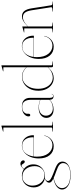

<svg xmlns="http://www.w3.org/2000/svg" viewBox="821 -1584 1010 2692"><g transform="rotate(-90 1326.0 -238.0)"><path d="M295.5 26Q363 51.5 384.8 75.8Q406.5 100 406.5 133Q406.5 182.5 357.5 214.8Q308.5 247 220.5 247Q118.5 247 66.5 212Q14.5 177 14.5 127Q14.5 89.5 49.8 57Q85 24.5 169 5.5Q135 -11 122.8 -24.8Q110.5 -38.5 110.5 -54Q110.5 -71.5 122.5 -85.8Q134.5 -100 166 -115.5Q113 -127 78.8 -169.2Q44.5 -211.5 44.5 -270Q44.5 -341.5 88.2 -388.8Q132 -436 208.5 -436Q258.5 -436 298 -409.5L298.5 -410Q319 -430.5 336.8 -443.8Q354.5 -457 375.5 -457Q394.5 -457 409 -445.5Q423.5 -434 423.5 -418Q423.5 -396 404.5 -396Q392 -396 383.8 -407.2Q375.5 -418.5 368.2 -429.8Q361 -441 351.5 -441Q339.5 -441 327.8 -430.8Q316 -420.5 302.5 -407Q332.5 -385.5 350 -351.5Q367.5 -317.5 367.5 -276Q367.5 -227 345.2 -190Q323 -153 285 -132.5Q247 -112 200.5 -112Q186 -112 172 -114.5Q155 -105.5 144.8 -94.8Q134.5 -84 134.5 -72Q134.5 -58 144.8 -46Q155 -34 189.2 -17.5Q223.5 -1 295.5 26ZM194.5 -429Q159 -429 130.8 -410.5Q102.5 -392 86 -360.5Q69.5 -329 69.5 -290Q69.5 -243 88.2 -204.2Q107 -165.5 140.2 -142.2Q173.5 -119 216.5 -119Q273 -119 307.8 -158Q342.5 -197 342.5 -256Q342.5 -330.5 303 -379.8Q263.5 -429 194.5 -429ZM34.5 126Q34.5 177 79.8 209.5Q125 242 225.5 242Q305 242 345.2 214.2Q385.5 186.5 385.5 141Q385.5 114 362.8 91.8Q340 69.5 268.5 45Q211 25 177.5 9.5Q106 23.5 70.2 54.5Q34.5 85.5 34.5 126Z M776.5 -274Q776.5 -268 769.5 -268H478Q475.5 -248 475.5 -226Q475.5 -123.5 521.2 -65.8Q567 -8 638 -8Q684 -8 720.8 -38Q757.5 -68 768.5 -120.5Q769.5 -123.5 770.5 -123.5Q773 -123.5 772.5 -119.5Q761.5 -63.5 720.2 -26.8Q679 10 622 10Q543.5 10 497 -45.8Q450.5 -101.5 450.5 -200Q450.5 -265 473.2 -318.5Q496 -372 536.8 -404Q577.5 -436 631.5 -436Q697 -436 736.8 -390.8Q776.5 -345.5 776.5 -274ZM628.5 -432Q563.5 -432 525.5 -387.5Q487.5 -343 478.5 -272H740.5Q747.5 -272 747.5 -279Q747.5 -350.5 715.5 -391.2Q683.5 -432 628.5 -432Z M910.5 -719V-21Q910.5 -11.5 922.5 -10L962.5 -5Q966.5 -5 966.5 -2Q966.5 0 963.5 0H827.5Q825.5 0 825.5 -2Q825.5 -4.5 832.5 -6L871.5 -10Q883.5 -11.5 883.5 -20V-692Q883.5 -696 879.5 -696H827.5Q825.5 -696 825.5 -698Q825.5 -700.5 828.5 -701L902.5 -722Q905.5 -723 907.5 -723Q910.5 -723 910.5 -719Z M1019 -93Q1019 -138 1056 -169.5Q1093 -201 1160 -201Q1197 -201 1223.8 -195Q1250.5 -189 1273 -181V-305Q1273 -432 1177 -432Q1124 -432 1100.5 -408.5Q1077 -385 1077 -363V-341Q1077 -329 1071.2 -324Q1065.5 -319 1058 -319Q1040 -319 1040 -344Q1040 -379.5 1076.2 -407.8Q1112.5 -436 1179 -436Q1240.5 -436 1270.2 -405.5Q1300 -375 1300 -323V-45Q1300 -19 1307.5 -8.5Q1315 2 1326.5 2Q1349.5 2 1352 -17Q1352 -19 1354 -19Q1355.5 -19 1355.5 -17Q1355.5 -8 1346.5 -0.2Q1337.5 7.5 1321 7.5Q1273.5 7.5 1273.5 -46Q1249 -20 1213.2 -6Q1177.5 8 1137 8Q1082.5 8 1050.8 -20Q1019 -48 1019 -93ZM1050 -99Q1050 -56.5 1078.2 -29.2Q1106.5 -2 1153 -2Q1186.5 -2 1218.2 -13.8Q1250 -25.5 1273 -50.5V-177.5Q1251 -185.5 1226 -191.2Q1201 -197 1172 -197Q1111.5 -197 1080.8 -169Q1050 -141 1050 -99Z M1400 -204Q1400 -277.5 1428.2 -329.2Q1456.5 -381 1501 -408Q1545.5 -435 1595 -435Q1637 -435 1670.8 -418.2Q1704.5 -401.5 1729 -374.5V-692Q1729 -696 1725 -696H1673Q1671 -696 1671 -698Q1671 -700.5 1674 -701L1748 -722Q1751 -723 1753 -723Q1756 -723 1756 -719V-21Q1756 -11.5 1768 -10L1808 -5Q1812 -5 1812 -2Q1812 0 1809 0H1744Q1729 0 1729 -20V-68.5Q1684 -22 1649 -6Q1614 10 1576 10Q1528 10 1488 -16.8Q1448 -43.5 1424 -91.8Q1400 -140 1400 -204ZM1427 -209Q1427 -146.5 1447.8 -100.2Q1468.5 -54 1504.8 -28.5Q1541 -3 1587 -3Q1617 -3 1654.5 -18.5Q1692 -34 1729 -73V-369.5Q1705 -396.5 1670.8 -413.2Q1636.5 -430 1594 -430Q1549.5 -430 1511.5 -403.2Q1473.5 -376.5 1450.2 -327Q1427 -277.5 1427 -209Z M2172 -274Q2172 -268 2165 -268H1873.5Q1871 -248 1871 -226Q1871 -123.5 1916.8 -65.8Q1962.5 -8 2033.5 -8Q2079.5 -8 2116.2 -38Q2153 -68 2164 -120.5Q2165 -123.5 2166 -123.5Q2168.5 -123.5 2168 -119.5Q2157 -63.5 2115.8 -26.8Q2074.5 10 2017.5 10Q1939 10 1892.5 -45.8Q1846 -101.5 1846 -200Q1846 -265 1868.8 -318.5Q1891.5 -372 1932.2 -404Q1973 -436 2027 -436Q2092.5 -436 2132.2 -390.8Q2172 -345.5 2172 -274ZM2024 -432Q1959 -432 1921 -387.5Q1883 -343 1874 -272H2136Q2143 -272 2143 -279Q2143 -350.5 2111 -391.2Q2079 -432 2024 -432Z M2301 -426V-354.5L2312 -365Q2356.5 -406.5 2385 -420.8Q2413.5 -435 2444 -435Q2491.5 -435 2518 -401.2Q2544.5 -367.5 2555 -300L2597.5 -28Q2600 -10 2617.5 -8L2649.5 -4Q2652.5 -4 2652.5 -2Q2652.5 0 2649.5 0H2511.5Q2507.5 0 2507.5 -2Q2507.5 -4 2512.5 -5L2554.5 -10Q2564.5 -11 2568 -16.5Q2571.5 -22 2570.5 -28L2528 -298Q2518 -362.5 2495.2 -392.2Q2472.5 -422 2430 -422Q2402.5 -422 2375 -408Q2347.5 -394 2314 -363L2301 -351V-21Q2301 -11.5 2313 -10L2353 -5Q2357 -5 2357 -2Q2357 0 2354 0H2218Q2216 0 2216 -2Q2216 -3.5 2219 -4L2262 -10Q2274 -11.5 2274 -20V-399Q2274 -403 2270 -403H2218Q2216 -403 2216 -405Q2216 -406.5 2219 -408L2293 -429Q2296 -430 2298 -430Q2301 -430 2301 -426Z"/></g></svg>

Font: Fraunces 144pt Thin
Style: Regular
Weight: 100
Version: Version 1.000;[f99f86859]